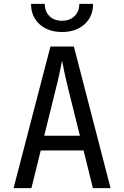

<svg xmlns="http://www.w3.org/2000/svg" viewBox="-20 -970 640 990"><path d="M50 0 240 -730H361L550 0H459L411 -194H190L142 0ZM208 -270H392L336 -495Q320 -559 311 -602Q302 -645 300 -658Q298 -645 289 -602Q280 -559 264 -496ZM300 -805Q228 -805 184 -845Q140 -885 140 -950H211Q211 -911 235 -887Q259 -863 299 -863Q340 -863 364.5 -887Q389 -911 389 -950H460Q460 -885 416 -845Q372 -805 300 -805Z"/></svg>

Font: JetBrains Mono Zero
Style: Regular-Zero
Weight: 400
Designer: Philipp Nurullin, Konstantin Bulenkov
Foundry: JetBrains
Version: Version 2.211